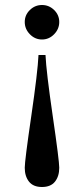

<svg xmlns="http://www.w3.org/2000/svg" viewBox="-20 -528 336 768"><path d="M134 -308H162Q165 -242 191 -63.5Q217 115 217 143Q217 177 200 198.5Q183 220 148 220Q113 220 96 198.5Q79 177 79 143Q79 115 105 -63Q131 -241 134 -308ZM99.5 -391Q79 -412 79 -440Q79 -468 99.5 -488Q120 -508 148 -508Q176 -508 196.5 -488Q217 -468 217 -440Q217 -412 196.5 -391Q176 -370 148 -370Q120 -370 99.5 -391Z"/></svg>

Font: Justus
Style: Versalitas
Weight: 400
Version: Version 001.001